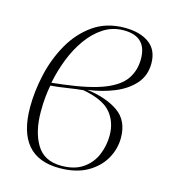

<svg xmlns="http://www.w3.org/2000/svg" viewBox="-89 -618 619 700"><g transform="rotate(15 220.5 -268.0)"><path d="M198 10Q38 10 38 -178Q38 -238 52.5 -302Q67 -366 98.5 -421.5Q130 -477 179.5 -511.5Q229 -546 297 -546Q355 -546 389.5 -521Q424 -496 424 -445Q424 -399 396 -367.5Q368 -336 322.5 -317.5Q277 -299 224 -292Q298 -282 342.5 -250.5Q387 -219 387 -154Q387 -112 365.5 -74.5Q344 -37 302 -13.5Q260 10 198 10ZM133 -288Q231 -300 285 -321.5Q339 -343 361 -375.5Q383 -408 383 -451Q383 -536 296 -536Q254 -536 220 -514Q186 -492 160 -455.5Q134 -419 116.5 -374Q99 -329 90 -283ZM203 0Q253 0 284.5 -22Q316 -44 330.5 -79Q345 -114 345 -152Q345 -203 315.5 -238Q286 -273 210 -287Q186 -285 151 -279.5Q116 -274 89 -272Q85 -252 82.5 -227.5Q80 -203 80 -172Q80 -96 109 -48Q138 0 203 0Z"/></g></svg>

Font: Noto Serif Display SemiCondensed ExtraLight
Style: Italic
Weight: 200
Width: 4
Italic angle: -12°
Designer: Monotype Design Team
Foundry: Monotype Imaging Inc.
Version: Version 2.009